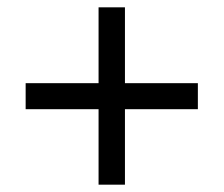

<svg xmlns="http://www.w3.org/2000/svg" viewBox="-20 -615 612 524"><path d="M321 -388V-595H249V-388H50V-317H249V-111H321V-317H520V-388Z"/></svg>

Font: Noto Sans Runic
Style: Regular
Weight: 400
Designer: Monotype Design Team
Foundry: Monotype Imaging Inc.
Version: Version 2.002